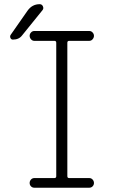

<svg xmlns="http://www.w3.org/2000/svg" viewBox="-20 -875 540 895"><path d="M139.6 -730.5H396.5Q405.3 -730.5 411.6 -723.6Q418 -716.8 418 -708Q418 -699.2 411.6 -691.9Q405.3 -684.6 396.5 -684.6H302.7Q293.9 -684.6 293.9 -675.8V-53.7Q293.9 -44.9 302.7 -44.9H396.5Q405.3 -44.9 411.6 -38.1Q418 -31.2 418 -22Q418 -12.7 411.6 -6.3Q405.3 0 396.5 0H139.6Q130.9 0 124.5 -6.3Q118.2 -12.7 118.2 -22Q118.2 -31.2 124.5 -38.1Q130.9 -44.9 139.6 -44.9H233.4Q242.2 -44.9 242.2 -53.7V-675.8Q242.2 -684.6 233.4 -684.6H139.6Q130.9 -684.6 124.5 -691.9Q118.2 -699.2 118.2 -708Q118.2 -716.8 124.5 -723.6Q130.9 -730.5 139.6 -730.5ZM40 -690.4Q32.2 -690.4 28.8 -697.8Q25.4 -705.1 29.3 -711.9L108.4 -825.2Q129.9 -855.5 165 -855.5Q175.8 -855.5 180.2 -845.2Q184.6 -835 177.7 -827.1L83 -710Q68.4 -690.4 40 -690.4Z"/></svg>

Font: Rounded Mgen+ 1m light
Style: Regular
Weight: 200
Designer: [Source Han Sans]
Ryoko NISHIZUKA  (kana & ideographs); Paul D. Hunt (Latin, Greek & Cyrillic); Wenlong ZHANG  (bopomofo
Version: Version 1.059.20150602